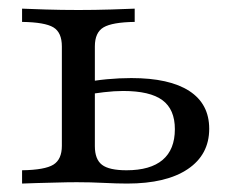

<svg xmlns="http://www.w3.org/2000/svg" viewBox="-20 -435 542 455"><path d="M32.3 0V-31.5Q86.3 -32.3 106.5 -44.8Q126.6 -57.3 126.6 -89.5V-325Q126.6 -358.1 106.5 -370.2Q86.3 -382.3 32.3 -383.1V-414.5Q50 -413.7 87.5 -412.5Q125 -411.3 166.1 -411.3Q204.8 -411.3 243.1 -412.5Q281.5 -413.7 299.2 -414.5V-383.1Q246 -382.3 225.4 -370.2Q204.8 -358.1 204.8 -325V-88.7Q204.8 -57.3 221.8 -44.4Q238.7 -31.5 279.8 -31.5Q336.3 -31.5 365.3 -56Q394.4 -80.6 394.4 -129Q394.4 -175.8 364.9 -197.6Q335.5 -219.4 271.8 -219.4Q250.8 -219.4 226.2 -216.5Q201.6 -213.7 176.6 -208.9V-238.7Q203.2 -244.4 233.1 -247.2Q262.9 -250 291.1 -250Q381.5 -250 428.6 -219.4Q475.8 -188.7 475.8 -129.8Q475.8 -68.5 425 -34.3Q374.2 0 281.5 0Q257.3 0 225.8 -1.6Q194.4 -3.2 162.1 -3.2Q139.5 -3.2 114.1 -2.4Q88.7 -1.6 66.9 -1.2Q45.2 -0.8 32.3 0Z"/></svg>

Font: Playfair 12pt
Style: Regular
Weight: 400
Designer: Claus Eggers Sørensen
Foundry: Claus Eggers Sørensen
Version: Version 2.000;gftools[0.9.28]